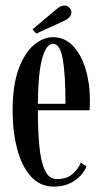

<svg xmlns="http://www.w3.org/2000/svg" viewBox="-20 -662 370 692"><path d="M173.5 10.5Q124 10.5 91 -26.5Q58 -63.5 41.8 -125.5Q25.5 -187.5 25.5 -263Q25.5 -354.5 47 -413Q68.5 -471.5 102 -499.8Q135.5 -528 171 -528Q213 -528 242.8 -496.8Q272.5 -465.5 288.2 -414.2Q304 -363 304 -302.5Q304 -281.5 303 -264.5H116.5Q116.5 -191.5 121.8 -135.8Q127 -80 141.8 -48.2Q156.5 -16.5 185.5 -16.5Q221.5 -16.5 242.5 -35.8Q263.5 -55 271 -75.5L291.5 -62.5Q281 -34 250.2 -11.8Q219.5 10.5 173.5 10.5ZM171 -504Q147 -504 132.2 -452.2Q117.5 -400.5 116.5 -288H216Q216 -393.5 206.2 -448.8Q196.5 -504 171 -504ZM110.5 -541 97 -556 183.5 -629Q199 -642 212.5 -642Q226.5 -642 234.5 -628.5Q237.5 -623 237.5 -617Q237.5 -607.5 229.2 -599.2Q221 -591 208.5 -585.5Z"/></svg>

Font: Imbue 50pt Medium
Style: Regular
Weight: 500
Designer: Tyler Finck
Foundry: Etcetera Type Company
Version: Version 1.102; ttfautohint (v1.8.3)